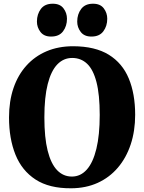

<svg xmlns="http://www.w3.org/2000/svg" viewBox="-20 -1001 775 1032"><path d="M363 11Q245 12 171.2 -36Q97.5 -84 63 -170Q28.5 -256 28.5 -369.5Q28.5 -457 52.5 -527.5Q76.5 -598 121.8 -648.2Q167 -698.5 230.5 -725.5Q294 -752.5 373.5 -752.5Q491.5 -752 564.8 -706.8Q638 -661.5 672.2 -579Q706.5 -496.5 706.5 -384Q706.5 -297 682.5 -224.8Q658.5 -152.5 613.5 -99.8Q568.5 -47 505.2 -18.2Q442 10.5 363 11ZM366.5 -52Q413 -52 446.5 -89.5Q480 -127 498 -201Q516 -275 516 -383Q516 -492.5 498.5 -560Q481 -627.5 448 -658.5Q415 -689.5 368 -689.5Q321.5 -689.5 288 -654.8Q254.5 -620 236.5 -549.2Q218.5 -478.5 218.5 -370Q218.5 -261 236.2 -190.8Q254 -120.5 287 -86.2Q320 -52 366.5 -52ZM254 -804.5Q216.5 -804.5 197.5 -829.2Q178.5 -854 178.5 -885Q178.5 -924.5 199.5 -952.8Q220.5 -981 263 -981H264Q302.5 -981 321.2 -956.2Q340 -931.5 340 -900Q340 -861 319 -832.8Q298 -804.5 255 -804.5ZM471 -804.5Q433 -804.5 414 -829.2Q395 -854 395 -885Q395 -924.5 416.2 -952.8Q437.5 -981 479.5 -981H480.5Q519 -981 537.8 -956.2Q556.5 -931.5 556.5 -900Q556.5 -861 535.5 -832.8Q514.5 -804.5 472 -804.5Z"/></svg>

Font: Merriweather 28pt Black
Style: Regular
Weight: 900
Version: Version 2.100